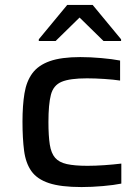

<svg xmlns="http://www.w3.org/2000/svg" viewBox="-20 -749 568 777"><path d="M310 8Q226 8 178 -8Q130 -24 107 -56.5Q84 -89 77.5 -139Q71 -189 71 -257Q71 -322 79 -371Q87 -420 111 -452.5Q135 -485 181.5 -501.5Q228 -518 305 -518Q345 -518 390 -514Q435 -510 466 -504V-423Q440 -427 402 -429.5Q364 -432 332 -432Q263 -432 229.5 -418Q196 -404 186 -365.5Q176 -327 176 -255Q176 -199 181.5 -164Q187 -129 203 -110.5Q219 -92 250.5 -85Q282 -78 334 -78Q365 -78 401.5 -80.5Q438 -83 471 -87V-6Q442 0 396.5 4Q351 8 310 8ZM137 -583V-590L252 -729H355L470 -590V-583H399L302 -678L205 -583Z"/></svg>

Font: Saira Expanded Medium
Style: Regular
Weight: 500
Width: 7
Designer: Hector Gatti with collaboration of the Omnibus-Type team
Foundry: Omnibus-Type
Version: Version 1.100; ttfautohint (v1.8.3)